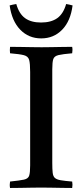

<svg xmlns="http://www.w3.org/2000/svg" viewBox="-20 -934 410 955"><path d="M240 -589V-124Q240 -93 242 -75Q244 -57 253 -49Q262 -41 282 -37.5Q302 -34 339 -31Q342 -15 339 1Q319 1 290 0.5Q261 0 232.5 -0.5Q204 -1 185 -1Q166 -1 137.5 -0.5Q109 0 80.5 0.5Q52 1 30 1Q27 -14 30 -31Q78 -36 99 -40.5Q120 -45 125 -60Q130 -75 130 -111V-576Q130 -618 125 -636Q120 -654 99 -659.5Q78 -665 30 -669Q28 -684 30 -701Q51 -701 80.5 -700.5Q110 -700 139 -699.5Q168 -699 187 -699Q206 -699 234 -699.5Q262 -700 291 -700.5Q320 -701 339 -701Q342 -686 339 -669Q292 -665 271 -660Q250 -655 245 -640Q240 -625 240 -589ZM61 -914Q75 -865 105 -843.5Q135 -822 184 -822Q234 -822 264.5 -843.5Q295 -865 309 -914Q317 -913 325 -911Q333 -909 341 -907Q331 -829 289 -786Q247 -743 185 -743Q123 -743 81 -786Q39 -829 28 -907Q42 -911 61 -914Z"/></svg>

Font: Tiro Devanagari Marathi
Style: Regular
Weight: 400
Designer: Devanagari: John Hudson & Fiona Ross. Latin: John Hudson.
Foundry: Tiro Typeworks Ltd.
Version: Version 1.52